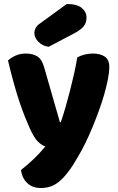

<svg xmlns="http://www.w3.org/2000/svg" viewBox="-20 -764 590 961"><path d="M128 -124Q117 -149 104.5 -180Q92 -211 78.5 -251Q65 -291 50.5 -342.5Q36 -394 20 -461Q34 -475 57.5 -485.5Q81 -496 109 -496Q144 -496 167 -481.5Q190 -467 201 -427L280 -152H284Q296 -186 307.5 -226Q319 -266 330 -308.5Q341 -351 350.5 -393.5Q360 -436 367 -477Q403 -496 446 -496Q481 -496 504 -481Q527 -466 527 -429Q527 -402 520 -366.5Q513 -331 501.5 -291Q490 -251 474.5 -208.5Q459 -166 442 -125Q425 -84 407 -47.5Q389 -11 372 18Q344 67 320 98Q296 129 274 146.5Q252 164 230 170.5Q208 177 184 177Q142 177 116 152Q90 127 85 87Q117 62 149 31.5Q181 1 207 -31Q190 -36 170.5 -54.5Q151 -73 128 -124ZM314 -744Q366 -744 389.5 -724Q413 -704 413 -676Q413 -650 399 -632.5Q385 -615 353 -598L224 -530Q194 -533 173 -554Q152 -575 152 -599Q152 -611 158 -623Q164 -635 178 -645Z"/></svg>

Font: Baloo Tammudu
Style: Regular
Weight: 400
Designer: Omkar Shende and Ek Type
Foundry: Ek Type
Version: Version 1.443;PS 1.000;hotconv 16.6.51;makeotf.lib2.5.65220;